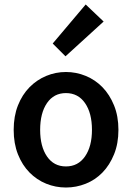

<svg xmlns="http://www.w3.org/2000/svg" viewBox="-20 -824 589 856"><path d="M274 12Q228 12 186 -5Q144 -22 111.5 -55Q79 -88 60 -136Q41 -184 41 -245Q41 -306 60 -354Q79 -402 111.5 -435Q144 -468 186 -485.5Q228 -503 274 -503Q320 -503 362.5 -485.5Q405 -468 437 -435Q469 -402 488.5 -354Q508 -306 508 -245Q508 -184 488.5 -136Q469 -88 437 -55Q405 -22 362.5 -5Q320 12 274 12ZM274 -82Q328 -82 359 -126.5Q390 -171 390 -245Q390 -320 359 -364.5Q328 -409 274 -409Q220 -409 189.5 -364.5Q159 -320 159 -245Q159 -171 189.5 -126.5Q220 -82 274 -82ZM272 -573 215 -630 362 -804 442 -728Z"/></svg>

Font: Processing Sans Pro Semibold
Style: Regular
Weight: 600
Designer: Paul D. Hunt
Foundry: Adobe Systems Incorporated
Version: Version 2.020;PS 2.000;hotconv 1.0.86;makeotf.lib2.5.63406